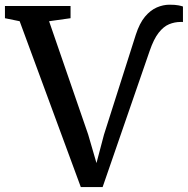

<svg xmlns="http://www.w3.org/2000/svg" viewBox="-40 -768 778 796"><path d="M295 7.5 41.5 -680 -19.5 -692.5V-743H252.5V-692.5L163.5 -680L325.5 -210.5L360 -92L391 -209.5L523 -624Q538.5 -672 561.2 -699Q584 -726 610.2 -737.2Q636.5 -748.5 662.5 -748.5Q686.5 -748.5 700 -745.8Q713.5 -743 718.5 -741V-676Q718 -677 715.5 -677Q713 -677 709 -677Q684 -677 661 -667.5Q638 -658 617.8 -632.2Q597.5 -606.5 580.5 -557L385.5 7.5Z"/></svg>

Font: Merriweather 24pt Medium
Style: Regular
Weight: 500
Designer: Eben Sorkin
Foundry: Eben Sorkin
Version: Version 2.100